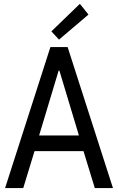

<svg xmlns="http://www.w3.org/2000/svg" viewBox="-20 -960 602 980"><path d="M5.9 0 237.3 -719.7H325.2L556.6 0H463.9L406.2 -188.5H156.2L98.6 0ZM279.3 -599.6 179.7 -268.6H382.8L283.2 -599.6ZM281.2 -757.8 242.2 -799.8 387.7 -940.4 431.6 -885.7Z"/></svg>

Font: Reddit Mono
Style: Regular
Weight: 400
Monospace: yes
Designer: Stephen Hutchings
Foundry: Reddit
Version: Version 1.014; ttfautohint (v1.8.4.7-5d5b)